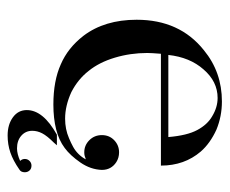

<svg xmlns="http://www.w3.org/2000/svg" viewBox="-68 -394 588 491"><g transform="rotate(90 225.5 -148.0)"><path d="M117 -266Q116 -254 115.5 -245Q115 -236 115 -231Q115 -188 127 -148Q139 -108 161 -81Q182 -54 215 -37Q250 -21 283 -21Q310 -21 333 -31Q345 -36 355 -41.5Q365 -47 373 -55Q382 -64 387 -74Q382 -72 378 -71Q374 -70 369 -70Q351 -70 338 -83Q325 -96 325 -115Q325 -134 338 -146.5Q351 -159 369 -159Q383 -159 394 -152Q414 -139 414 -115Q413 -86 395 -60Q377 -34 358 -20Q338 -5 310 2Q282 9 247 9Q186 9 144 -10Q102 -28 71 -68Q30 -122 30 -204Q30 -314 108 -376Q164 -422 239 -422Q277 -422 311 -408Q346 -392 367 -368Q403 -326 403 -266ZM330 -285Q328 -309 323.5 -327.5Q319 -346 312 -359Q298 -385 277 -397Q254 -411 230 -411Q188 -411 157 -375Q126 -340 120 -285ZM344 8Q327 25 320.5 37.5Q314 50 314 63Q314 80 326.5 91Q339 102 359 102Q373 102 391 94Q386 89 386 82Q386 75 391 70Q396 65 403 65Q411 65 415.5 70Q420 75 420 82Q420 92 413 96Q390 112 369.5 119Q349 126 326 126Q298 126 279.5 112.5Q261 99 261 77Q261 35 324 0H351Z"/></g></svg>

Font: Wachinanga
Style: Regular
Weight: 400
Designer: deFharo
Foundry: deFharo
Version: Wachinanga: Version 2.001 2013